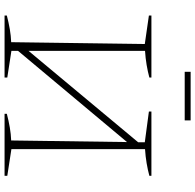

<svg xmlns="http://www.w3.org/2000/svg" viewBox="-27 -829 856 842"><g transform="rotate(90 401.0 -408.0)"><path d="M48 0V-10Q79 -18 108 -23Q137 -28 165 -29L173 -615L48 -633V-644H320V-635Q294 -628 264.5 -623Q235 -618 203 -616V-105L604 -586V-615L469 -633V-644H751V-635Q725 -628 695.5 -623Q666 -618 634 -616V-30L751 -12V0H479V-10Q510 -18 539 -23Q568 -28 596 -29L603 -537L203 -59V-30L320 -12V0ZM295 -790V-816H508V-790Z"/></g></svg>

Font: Piazzolla SC Thin
Style: Regular
Weight: 100
Designer: Juan Pablo del Peral
Foundry: Huerta Tipografica
Version: Version 1.330